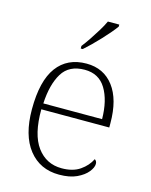

<svg xmlns="http://www.w3.org/2000/svg" viewBox="-116 -842 732 928"><g transform="rotate(15 249.5 -378.0)"><path d="M270 10Q174 10 118 -61Q62 -132 62 -262Q62 -404 113.5 -473.5Q165 -543 261 -543Q347 -543 396.5 -478Q446 -413 446 -294V-273H106Q105 -147 151 -85Q197 -23 274 -23Q330 -23 365.5 -47.5Q401 -72 418 -107Q423 -104 426 -99Q429 -94 429 -86Q429 -68 411 -45.5Q393 -23 358 -6.5Q323 10 270 10ZM402 -303Q401 -397 366 -454.5Q331 -512 260 -512Q182 -512 147.5 -455.5Q113 -399 108 -303ZM214 -619Q229 -638 246.5 -664Q264 -690 280.5 -717Q297 -744 307 -766H364V-756Q355 -743 338 -723Q321 -703 300.5 -681Q280 -659 260 -639.5Q240 -620 224 -606H214Z"/></g></svg>

Font: Noto Serif Kannada ExtraLight
Style: Regular
Weight: 250
Version: Version 2.003